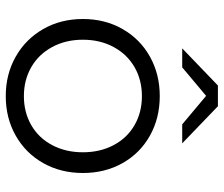

<svg xmlns="http://www.w3.org/2000/svg" viewBox="-75 -697 777 667"><g transform="rotate(90 313.5 -363.5)"><path d="M314 5Q238 5 177 -29.5Q116 -64 81 -125Q46 -186 46 -263Q46 -340 81 -401Q116 -462 177 -496Q238 -530 314 -530Q390 -530 451 -496Q512 -462 546.5 -401Q581 -340 581 -263Q581 -186 546.5 -125Q512 -64 451 -29.5Q390 5 314 5ZM314 -58Q370 -58 414.5 -83.5Q459 -109 484 -156Q509 -203 509 -263Q509 -323 484 -370Q459 -417 414.5 -442.5Q370 -468 314 -468Q258 -468 213.5 -442.5Q169 -417 143.5 -370Q118 -323 118 -263Q118 -203 143.5 -156Q169 -109 213.5 -83.5Q258 -58 314 -58ZM412 -608 313 -691 214 -608H148L277 -732H349L478 -608Z"/></g></svg>

Font: APTA Sans Regular
Style: Regular
Weight: 400
Version: Version 7.200